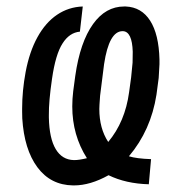

<svg xmlns="http://www.w3.org/2000/svg" viewBox="-20 -559 558 589"><path d="M285.2 -238.3Q284.7 -231.4 284.7 -224.6Q284.7 -165 312 -123.5Q363.8 -185.5 376 -275.9L382.3 -321.8L386.7 -366.7L387.2 -400.4Q385.3 -461.9 357.4 -463.4Q356.4 -463.4 356 -463.4Q314.5 -463.4 299.3 -362.3L287.1 -265.6ZM436.5 6.3Q366.2 4.4 313 -21.5Q256.8 9.8 207 9.8Q205.6 9.8 204.1 9.8Q135.3 8.8 94.7 -45.9Q54.2 -100.6 48.3 -195.8L47.9 -217.3Q47.9 -221.7 47.9 -226.1Q47.9 -280.3 58.6 -337.9Q70.3 -400.4 95 -445.1Q119.6 -489.7 155 -513.7Q190.4 -537.6 233.9 -539.1L225.1 -461.9Q192.9 -459 171.9 -425.8Q150.4 -392.6 139.6 -317.4Q129.4 -248 129.9 -205.6Q129.9 -201.7 129.9 -198.2Q131.3 -134.3 150.9 -101.6Q170.4 -68.8 206.5 -67.9Q207.5 -67.9 208.5 -67.9Q222.7 -67.9 246.6 -73.7Q201.7 -144.5 201.7 -232.4Q201.7 -255.4 204.6 -279.3L210.9 -326.2Q225.6 -429.7 265.6 -485.4Q304.2 -539.1 360.8 -539.1Q363.3 -539.1 365.7 -539.1Q414.1 -537.1 440.7 -495.4Q467.3 -453.6 469.2 -376.5V-361.8L466.8 -319.8L460 -268.6Q442.9 -159.2 375.5 -79.6Q398.9 -72.3 443.4 -70.8Z"/></svg>

Font: MAUL Condensed Italic
Style: Condenced Regular Italic
Weight: 400
Italic angle: -12°
Designer: MAUL
Version: Version 1.0; 2020; ttfautohint (v1.8.3)